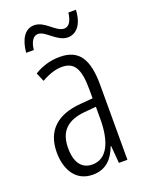

<svg xmlns="http://www.w3.org/2000/svg" viewBox="-138 -788 667 868"><g transform="rotate(-20 195.5 -353.5)"><path d="M60 -611H97C101 -652 118 -673 139 -673C175 -673 211 -612 262 -612C303 -612 335 -647 338 -717H302C297 -679 284 -655 260 -655C220 -655 188 -716 136 -716C91 -716 66 -674 60 -611ZM195 -542C153 -542 110 -530 73 -507L91 -465C129 -487 162 -496 189 -496C248 -496 272 -459 272 -358V-315L211 -310C99 -301 36 -245 36 -140C36 -61 72 10 156 10C222 10 255 -31 275 -84H277L284 0H325V-360C325 -485 288 -542 195 -542ZM217 -269 273 -274V-216C273 -106 240 -34 170 -34C120 -34 91 -70 91 -141C91 -220 131 -261 217 -269Z"/></g></svg>

Font: Noto Sans Devanagari ExtraCondensed Light
Style: Regular
Weight: 300
Width: 2
Designer: Jelle Bosma - Monotype Design Team
Foundry: Monotype Imaging Inc.
Version: Version 2.004